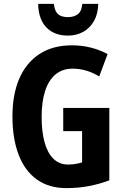

<svg xmlns="http://www.w3.org/2000/svg" viewBox="-20 -957 638 987"><path d="M305 -402H542V-30Q492 -11 437 -0.5Q382 10 321 10Q232 10 170 -34Q108 -78 76 -161Q44 -244 44 -359Q44 -471 79 -552.5Q114 -634 182.5 -679Q251 -724 350 -724Q403 -724 450 -711.5Q497 -699 533 -679L490 -564Q459 -583 425 -593.5Q391 -604 353 -604Q301 -604 265.5 -574.5Q230 -545 212 -489.5Q194 -434 194 -355Q194 -281 209 -226Q224 -171 254.5 -141Q285 -111 331 -111Q344 -111 356.5 -112.5Q369 -114 380.5 -116.5Q392 -119 402 -122V-283H305ZM485 -937Q484 -887 464 -850.5Q444 -814 409 -794Q374 -774 329 -774Q259 -774 218.5 -816Q178 -858 176 -937H257Q260 -911 268.5 -896.5Q277 -882 292.5 -875.5Q308 -869 330 -869Q360 -869 380 -884Q400 -899 403 -937Z"/></svg>

Font: Noto Sans Display Condensed
Style: Bold
Weight: 700
Width: 3
Designer: Monotype Design Team
Foundry: Monotype Imaging Inc.
Version: Version 2.003